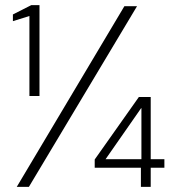

<svg xmlns="http://www.w3.org/2000/svg" viewBox="-20 -724 672 744"><path d="M94 -352V-662L30 -642V-668L101 -704H133V-352ZM45 0 462 -700H511L92 0ZM526 0V-74H347V-106L518 -348H564V-107H617V-74H564V0ZM389 -107H528V-305H527Z"/></svg>

Font: DM Sans 28pt ExtraLight
Style: Regular
Weight: 250
Version: Version 4.004;gftools[0.9.30]